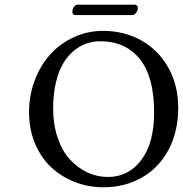

<svg xmlns="http://www.w3.org/2000/svg" viewBox="-20 -790 781 820"><path d="M407.2 -613.8Q377.4 -613.8 349.4 -604.2Q321.3 -594.7 295.2 -573Q269 -551.3 249.8 -519Q230.5 -486.8 218.8 -437.5Q207 -388.2 207 -327.1Q207 -257.3 226.6 -200.7Q246.1 -144 279.1 -108.4Q312 -72.8 353.5 -53.5Q395 -34.2 440.9 -34.2Q528.8 -34.2 583.5 -106.7Q638.2 -179.2 638.2 -310.1Q638.2 -461.9 577.1 -537.8Q516.1 -613.8 407.2 -613.8ZM741.2 -329.1Q741.2 -230 701.2 -152.8Q661.1 -75.7 588.1 -33Q515.1 9.8 420.9 9.8Q356.4 9.8 298.8 -12.9Q241.2 -35.6 198 -76.2Q154.8 -116.7 129.4 -177.5Q104 -238.3 104 -310.1Q104 -382.3 128.4 -446.8Q152.8 -511.2 194.6 -557.6Q236.3 -604 295.2 -631.1Q354 -658.2 419.9 -658.2Q509.8 -658.2 582.8 -617.7Q655.8 -577.1 698.5 -501.7Q741.2 -426.3 741.2 -329.1ZM544.9 -725.6H300.8Q289.1 -725.6 289.1 -740.7Q289.1 -750.5 295.7 -760.3Q302.2 -770 311 -770H554.7Q561.5 -770 565.2 -765.6Q568.8 -761.2 568.8 -755.9Q568.8 -746.1 561.5 -735.8Q554.2 -725.6 544.9 -725.6Z"/></svg>

Font: Linear Smooth
Style: Regular
Weight: 400
Designer: Philipp H. Poll, Flanker
Foundry: Philipp H. Poll, reworked by Flanker
Version: Version 1.061 | FøM Fix